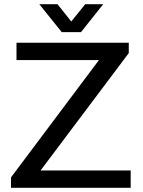

<svg xmlns="http://www.w3.org/2000/svg" viewBox="-20 -888 675 908"><path d="M32 0V-49L448 -604H58V-686H589V-637L172 -82H598V0ZM166 -868H252L339 -759H295L383 -868H468L363 -736H272Z"/></svg>

Font: Archivo SemiBold
Style: Regular
Weight: 400
Version: Version 2.001